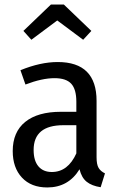

<svg xmlns="http://www.w3.org/2000/svg" viewBox="-20 -812 526 845"><path d="M442 -49 423 12Q384 6 361.5 -12Q339 -30 330 -67Q281 13 188 13Q117 13 76.5 -30.5Q36 -74 36 -147Q36 -231 91 -275.5Q146 -320 248 -320H316V-364Q316 -419 293.5 -443.5Q271 -468 220 -468Q165 -468 92 -440L70 -503Q158 -539 234 -539Q405 -539 405 -368V-120Q405 -88 414 -73Q423 -58 442 -49ZM316 -137V-261H259Q128 -261 128 -152Q128 -105 149 -80Q170 -55 208 -55Q279 -55 316 -137ZM83 -676 204 -792H261L382 -676L346 -637L232 -722L118 -637Z"/></svg>

Font: Fira Sans Condensed
Style: Regular
Weight: 400
Width: 3
Designer: bBox Type GmbH & Carrois Corporate GbR & Edenspiekermann AG
Foundry: bBox Type GmbH & Carrois Corporate GbR & Edenspiekermann AG
Version: Version 4.301